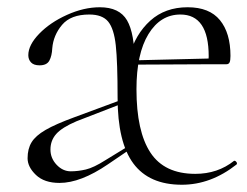

<svg xmlns="http://www.w3.org/2000/svg" viewBox="-20 -497 680 529"><path d="M304 -228Q304 -326 299 -372Q294 -418 278 -437.5Q262 -457 226 -457Q175 -457 151 -428.5Q127 -400 124 -364Q123 -343 116 -330Q109 -317 89 -317Q73 -317 65.5 -325Q58 -333 58 -345Q58 -373 88 -404Q118 -435 164.5 -456Q211 -477 255 -477Q309 -477 330 -441Q351 -405 351 -324L356 -251Q356 -135 394.5 -76.5Q433 -18 518 -18Q580 -18 625 -54H626Q629 -54 631.5 -50.5Q634 -47 632 -44Q561 12 481 12Q391 12 347.5 -46.5Q304 -105 304 -228ZM359 -331 566 -336V-320L360 -319ZM497 -477Q557 -477 586 -441.5Q615 -406 615 -343Q615 -330 612.5 -325Q610 -320 604 -320H554L555 -342Q555 -457 477 -457Q422 -457 389 -403Q356 -349 356 -251L336 -342Q353 -403 394 -440Q435 -477 497 -477ZM56 -61Q56 -87 67 -105Q78 -123 105.5 -139Q133 -155 185 -174L312 -221L315 -211L191 -163Q151 -146 135 -128Q119 -110 119 -85Q119 -61 136 -43Q153 -25 175 -25Q195 -25 216.5 -30Q238 -35 271 -56L351 -105L352 -95L277 -44Q202 7 144 7Q102 7 79 -15Q56 -37 56 -61Z"/></svg>

Font: Cormorant Unicase Light
Style: Regular
Weight: 300
Designer: Christian Thalmann (Catharsis Fonts)
Foundry: Catharsis Fonts
Version: Version 4.000